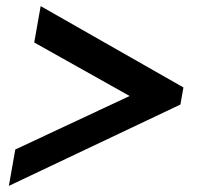

<svg xmlns="http://www.w3.org/2000/svg" viewBox="-20 -608 660 628"><path d="M30 -119 404 -294 92 -469 113 -588 580 -322 570 -266 9 0Z"/></svg>

Font: Sarabun ExtraBold
Style: Italic
Weight: 800
Italic angle: -10°
Designer: Suppakit Chalermlarp | Katatrad Co.,Ltd.
Foundry: Cadson Demak Co.,Ltd.
Version: Version 1.000; ttfautohint (v1.6)